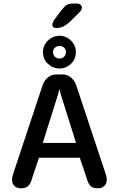

<svg xmlns="http://www.w3.org/2000/svg" viewBox="-20 -1034 659 1064"><path d="M96.5 9.5Q74.5 9.5 60.5 -3Q46.5 -15.5 46.5 -39Q46.5 -44.5 47.5 -51Q48.5 -57.5 51 -64.5L214.5 -557Q223 -585.5 243.8 -603.5Q264.5 -621.5 291.5 -621.5H326.5Q354 -621.5 374.8 -603.5Q395.5 -585.5 404 -557L567.5 -64.5Q570 -57.5 570.8 -51Q571.5 -44.5 571.5 -39Q571.5 -15.5 557.8 -3Q544 9.5 521.5 9.5Q493.5 9.5 480.2 -5Q467 -19.5 459.5 -49.5L422 -160H196L159 -49.5Q151.5 -19.5 138 -5Q124.5 9.5 96.5 9.5ZM217 -242H401.5L316.5 -512Q314.5 -520 312.8 -527.5Q311 -535 309 -541Q308 -535 306 -527.5Q304 -520 302 -512ZM310 -654.5Q272.5 -654.5 245.2 -680.5Q218 -706.5 218 -745.5Q218 -770.5 230.5 -790.8Q243 -811 264 -823.5Q285 -836 310.5 -836Q334.5 -836 355 -823.5Q375.5 -811 388 -790.5Q400.5 -770 400.5 -745.5Q400.5 -706.5 373.5 -680.5Q346.5 -654.5 310 -654.5ZM310.5 -709.5Q324.5 -709.5 335 -719.5Q345.5 -729.5 345.5 -746Q345.5 -760 335 -769.8Q324.5 -779.5 310.5 -779.5Q295 -779.5 284.5 -769.8Q274 -760 274 -746Q274 -729.5 284.5 -719.5Q295 -709.5 310.5 -709.5ZM291.5 -878.5Q282.5 -878.5 276.2 -883.2Q270 -888 270 -897Q270 -909.5 286.5 -932.5L321 -977.5Q337 -999 349.5 -1006.8Q362 -1014.5 386.5 -1014.5H404.5Q417.5 -1014.5 425.8 -1008.2Q434 -1002 434 -992Q434 -978 417.5 -963L365.5 -911.5Q346.5 -894.5 328.8 -886.5Q311 -878.5 291.5 -878.5Z"/></svg>

Font: Sono Monospace Medium
Style: Regular
Weight: 500
Designer: Tyler Finck
Foundry: Tyler Finck
Version: Version 2.112